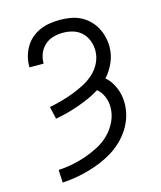

<svg xmlns="http://www.w3.org/2000/svg" viewBox="-114 -625 778 929"><g transform="rotate(-15 275.0 -160.0)"><path d="M84 222 81 158Q117 156 152.5 149Q188 142 222 130Q256 118 288 101Q320 84 345.5 58Q371 32 386.5 -1.5Q402 -35 402 -71Q402 -98 391.5 -124Q381 -150 360 -167Q335 -151 307 -138.5Q279 -126 250.5 -116Q222 -106 192.5 -98Q163 -90 133 -85L119 -147Q150 -153 180.5 -161.5Q211 -170 241 -181.5Q271 -193 299 -207.5Q327 -222 350.5 -243.5Q374 -265 388 -294Q402 -323 402 -355Q402 -380 393 -404Q384 -428 366 -445.5Q348 -463 323 -470.5Q298 -478 273 -478Q248 -478 224 -471.5Q200 -465 181.5 -448.5Q163 -432 153.5 -409Q144 -386 144 -361V-358H73V-363Q73 -388 79.5 -412.5Q86 -437 99 -459Q112 -481 131.5 -497.5Q151 -514 174 -524Q197 -534 222.5 -538Q248 -542 273 -542Q299 -542 324.5 -538Q350 -534 373.5 -523Q397 -512 416 -494Q435 -476 447.5 -454Q460 -432 466.5 -406.5Q473 -381 473 -355Q473 -315 457 -278Q441 -241 414 -211Q429 -199 440 -182.5Q451 -166 458.5 -148Q466 -130 469.5 -110.5Q473 -91 473 -72Q473 -38 463 -5.5Q453 27 435 55Q417 83 392.5 106.5Q368 130 339.5 147.5Q311 165 279.5 178Q248 191 216 200Q184 209 151 214.5Q118 220 84 222Z"/></g></svg>

Font: Lode
Style: Regular
Weight: 400
Monospace: yes
Designer: Belleve Invis
Foundry: Belleve Invis
Version: Version 29.2.0; ttfautohint (v1.8.3)